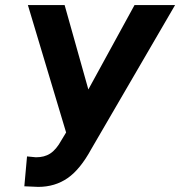

<svg xmlns="http://www.w3.org/2000/svg" viewBox="-20 -731 716 763"><path d="M236.8 -710.9H90.8L242.7 -204.6L224.1 -173.8C196.3 -123.5 167.5 -106 122.6 -106L87.4 -109.4L76.7 9.3L131.8 11.7C176.3 11.7 215.3 0 249 -23.4C282.2 -46.4 313.5 -85 342.8 -138.7L675.8 -710.9H514.6L331.1 -375.5Z"/></svg>

Font: Roboto
Style: Bold Italic
Weight: 700
Italic angle: -12°
Designer: Google
Version: Version 2.137; 2017